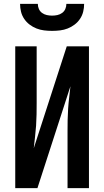

<svg xmlns="http://www.w3.org/2000/svg" viewBox="-20 -975 540 995"><path d="M59 0V-735H170V-441Q170 -412 169.5 -382.5Q169 -353 167 -323.5Q165 -294 161.5 -265Q158 -236 155 -207L326 -735H441V0H330V-294Q330 -323 330.5 -352.5Q331 -382 333 -411.5Q335 -441 338.5 -470Q342 -499 345 -528L174 0ZM250 -815Q229 -815 208.5 -817.5Q188 -820 169 -827.5Q150 -835 133.5 -847.5Q117 -860 105.5 -877Q94 -894 89 -914Q84 -934 84 -955H176Q176 -941 181.5 -928.5Q187 -916 198 -908Q209 -900 222.5 -897Q236 -894 250 -894Q264 -894 277.5 -897Q291 -900 302 -908Q313 -916 318.5 -928.5Q324 -941 324 -955H416Q416 -934 411 -914Q406 -894 394.5 -877Q383 -860 366.5 -847.5Q350 -835 331 -827.5Q312 -820 291.5 -817.5Q271 -815 250 -815Z"/></svg>

Font: Iosevka
Style: Bold
Weight: 700
Monospace: yes
Designer: Belleve Invis
Foundry: Belleve Invis
Version: Version 32.5.0; ttfautohint (v1.8.4)